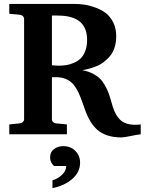

<svg xmlns="http://www.w3.org/2000/svg" viewBox="-20 -691 744 988"><path d="M704.1 0Q683.1 2.4 650.6 9.3Q618.2 16.1 605 16.1Q564 16.1 532.2 5.6Q500.5 -4.9 480.7 -22.9Q460.9 -41 446.5 -64.2Q432.1 -87.4 422.4 -113Q412.6 -138.7 403.8 -164.6Q395 -190.4 384.3 -213.6Q373.5 -236.8 359.1 -254.9Q344.7 -272.9 321.5 -283.4Q298.3 -293.9 267.1 -293.9H247.1V-78.1Q247.1 -68.4 253.2 -62.7Q259.3 -57.1 269 -56.2L324.2 -50.8V0H27.8V-50.8L81.1 -56.2Q90.8 -57.1 97.4 -63Q104 -68.8 104 -78.1V-592.8Q104 -602.1 97.4 -608.2Q90.8 -614.3 81.1 -615.2L27.8 -620.1V-670.9H359.9Q385.7 -670.9 411.4 -667.5Q437 -664.1 468.3 -653.1Q499.5 -642.1 522.9 -624.8Q546.4 -607.4 562.3 -576.4Q578.1 -545.4 578.1 -504.9Q578.1 -472.7 569.3 -445.8Q560.5 -418.9 544.9 -401.1Q529.3 -383.3 511.7 -370.1Q494.1 -356.9 472.9 -348.9Q451.7 -340.8 435.8 -336.7Q419.9 -332.5 403.8 -330.1Q438.5 -323.2 464.4 -308.3Q490.2 -293.5 504.9 -274.4Q519.5 -255.4 530 -232.9Q540.5 -210.4 546.9 -187.5Q553.2 -164.6 560.1 -142.6Q566.9 -120.6 577.1 -102.3Q587.4 -84 602.5 -70.8Q617.7 -57.6 643.3 -52Q668.9 -46.4 704.1 -50.8ZM428.2 -485.8Q428.2 -610.8 278.8 -610.8Q264.2 -611.8 247.1 -610.8V-355Q253.9 -354.5 261.7 -354Q269.5 -353.5 273.7 -353.3Q277.8 -353 279.8 -353Q301.3 -353 319.8 -355.7Q338.4 -358.4 359.1 -367.2Q379.9 -376 394.5 -389.9Q409.2 -403.8 418.7 -428.5Q428.2 -453.1 428.2 -485.8ZM392.1 146Q392.1 194.8 351.6 230Q311 265.1 250 276.9V236.8Q279.8 228 300.3 207.5Q320.8 187 320.8 163.1H257.8Q237.8 144.5 237.8 119.1Q237.8 91.3 257.8 76.2Q277.8 61 306.2 61Q343.8 61 367.9 85.7Q392.1 110.4 392.1 146Z"/></svg>

Font: Veleka
Style: Bold
Weight: 700
Designer: Stefan Peev, Context Ltd, 2016; SIL International, 1997-2014.
Foundry: Stefan Peev, Context Ltd, 2016
Version: Version 1.000